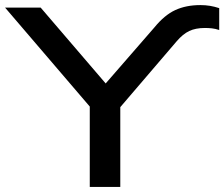

<svg xmlns="http://www.w3.org/2000/svg" viewBox="-35 -735 882 755"><path d="M318 0V-358L342 -288L-15 -705H125L389 -397H372L572 -627Q612 -676 654.5 -695.5Q697 -715 753 -715Q773 -715 791 -712Q809 -709 827 -703V-617Q812 -622 798.5 -623.5Q785 -625 771 -625Q734 -625 709 -613Q684 -601 660 -573L416 -288L438 -358V0Z"/></svg>

Font: Nunito Sans 10pt Expanded SemiBold
Style: Regular
Weight: 600
Width: 7
Designer: Vernon Adams
Foundry: Vernon Adams
Version: Version 3.101;gftools[0.9.27]